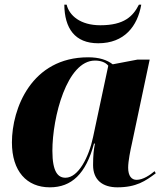

<svg xmlns="http://www.w3.org/2000/svg" viewBox="-20 -791 704 821"><path d="M400 -606C512 -606 568 -679 584 -771H574C549 -722 512 -683 409 -683C323 -683 276 -725 265 -771H255C256 -670 300 -606 400 -606ZM193 10C286 10 347 -47 382 -177H386C381 -152 378 -128 378 -85C378 -22 418 10 482 10C563 10 602 -17 646 -50L641 -59C622 -43 592 -22 564 -22C543 -22 528 -38 528 -74C528 -102 538 -151 544 -177L620 -536H567L462 -516C437 -535 404 -546 357 -546C114 -546 31 -326 31 -182C31 -59 94 10 193 10ZM260 -31C229 -31 204 -54 204 -146C204 -290 266 -532 386 -532C410 -532 431 -525 443 -510L378 -205C360 -119 315 -31 260 -31Z"/></svg>

Font: Noto Serif Display ExtraBold
Style: Italic
Weight: 800
Italic angle: -12°
Designer: Monotype Design Team
Foundry: Monotype Imaging Inc.
Version: Version 2.009